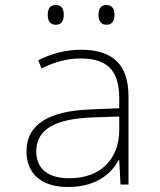

<svg xmlns="http://www.w3.org/2000/svg" viewBox="-20 -738 640 768"><path d="M406 -639C430 -639 438 -656 438 -679C438 -700 430 -718 406 -718C383 -718 374 -702 374 -679C374 -655 383 -639 406 -639ZM203 -639C228 -639 235 -657 235 -679C235 -700 228 -718 203 -718C180 -718 171 -703 171 -679C171 -655 180 -639 203 -639ZM252 10C355 10 421 -35 454 -97H457L462 0H494V-352C494 -481 430 -539 304 -539C241 -539 185 -523 133 -497L146 -464C201 -492 251 -504 302 -504C405 -504 457 -461 457 -344V-305L335 -300C182 -293 86 -245 86 -132C86 -44 145 10 252 10ZM257 -25C171 -25 125 -64 125 -132C125 -226 210 -262 343 -268L457 -272V-219C457 -102 383 -25 257 -25Z"/></svg>

Font: Noto Sans Mono ExtraLight
Style: Regular
Weight: 200
Designer: Monotype Design Team
Foundry: Monotype Imaging Inc.
Version: Version 2.014